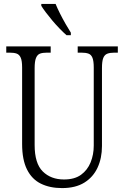

<svg xmlns="http://www.w3.org/2000/svg" viewBox="-20 -951 634 981"><path d="M297 10Q235 10 189 -12.5Q143 -35 118 -85Q93 -135 93 -215V-606Q93 -640 86 -656Q79 -672 65.5 -677Q52 -682 29 -682H12V-714H239V-682H220Q198 -682 184.5 -677Q171 -672 164 -655Q157 -638 157 -603V-210Q157 -116 198.5 -75Q240 -34 307 -34Q361 -34 394 -58Q427 -82 443 -121.5Q459 -161 459 -207V-606Q459 -639 452.5 -655.5Q446 -672 432 -677Q418 -682 396 -682H377V-714H582V-682H564Q542 -682 528 -676.5Q514 -671 507.5 -654.5Q501 -638 501 -603V-205Q501 -143 478.5 -94.5Q456 -46 411 -18Q366 10 297 10ZM320 -771Q304 -785 285 -804.5Q266 -824 247.5 -846Q229 -868 214 -888Q199 -908 191 -921V-931H264Q273 -909 286.5 -882Q300 -855 315 -829Q330 -803 342 -784V-771Z"/></svg>

Font: Noto Serif Ethiopic Condensed Light
Style: Regular
Weight: 300
Width: 3
Designer: Monotype Design Team
Foundry: Monotype Imaging Inc.
Version: Version 2.102